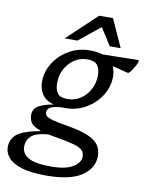

<svg xmlns="http://www.w3.org/2000/svg" viewBox="-162 -801 860 1106"><g transform="rotate(10 268.5 -248.0)"><path d="M185 232Q97 232 43 215.5Q-11 199 -35.8 170.8Q-60.5 142.5 -60.5 108.5Q-60.5 60.5 -24.5 32Q11.5 3.5 108 -14.5L108.5 -17.5Q63 -33.5 51.5 -54Q40 -74.5 40 -95.5Q40 -134.5 71.8 -152Q103.5 -169.5 156.5 -178.5Q108 -193 88.2 -225Q68.5 -257 68.5 -295.5Q68.5 -355.5 101 -407Q133.5 -458.5 188.2 -490.2Q243 -522 309.5 -522Q351.5 -522 382.5 -512Q424.5 -512.5 467.2 -513.2Q510 -514 543 -514.8Q576 -515.5 589.5 -515.5Q596.5 -515.5 596.5 -510Q596.5 -501.5 586.5 -482.8Q576.5 -464 565 -448.2Q553.5 -432.5 548.5 -432.5Q541.5 -432.5 520.8 -438.8Q500 -445 454 -455Q466.5 -429.5 466.5 -396Q466.5 -336.5 434 -285Q401.5 -233.5 347 -201.8Q292.5 -170 225.5 -170Q216 -170 207.5 -170.5Q159 -167.5 140.8 -156.8Q122.5 -146 122.5 -128Q122.5 -115 131.2 -106Q140 -97 169.2 -89Q198.5 -81 260.5 -70.5Q338.5 -57.5 382 -38.2Q425.5 -19 442.8 7.8Q460 34.5 460 70Q460 141.5 392.2 186.8Q324.5 232 185 232ZM230.5 -223.5Q273.5 -224 307 -246.8Q340.5 -269.5 360 -306.5Q379.5 -343.5 379.5 -387Q379.5 -427.5 362.5 -448Q345.5 -468.5 304.5 -468.5Q262 -468.5 228.2 -445.8Q194.5 -423 175 -385.8Q155.5 -348.5 155.5 -305Q155.5 -264.5 172.5 -243.5Q189.5 -222.5 230.5 -223.5ZM32 90.5Q32 128.5 70.2 152.2Q108.5 176 203.5 176Q287.5 176 330.8 150.2Q374 124.5 374 87.5Q374 65.5 360 51.2Q346 37 307.5 26.2Q269 15.5 195.5 3.5Q174.5 0 156 -4Q82 3.5 57 28.5Q32 53.5 32 90.5ZM154 -565 327 -728H407.5L481.5 -565H417.5L353.5 -666L228 -565Z"/></g></svg>

Font: Newsreader Caption
Style: Italic
Weight: 400
Italic angle: -17°
Designer: Hugues Gentile
Foundry: Production Type
Version: Version 1.001